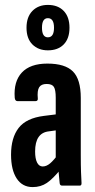

<svg xmlns="http://www.w3.org/2000/svg" viewBox="-20 -756 386 782"><path d="M233 0Q224 0 223 -10Q221 -27 219 -52.5Q217 -78 216 -98L207 -110V-358Q207 -390 199.5 -402Q192 -414 170 -414Q148 -414 139.5 -400.5Q131 -387 134 -355Q135 -344 124 -344H52Q41 -344 40 -358Q35 -424 69 -460.5Q103 -497 173 -497Q245 -497 277 -465Q309 -433 309 -357V-125Q309 -82 310 -55Q311 -28 312 -12Q313 0 305 0ZM113 6Q71 6 48 -29Q25 -64 25 -126Q25 -195 56 -235Q87 -275 159 -284L215 -291V-226L179 -221Q151 -218 137 -197.5Q123 -177 123 -139Q123 -110 131 -94Q139 -78 154 -78Q169 -78 184 -90.5Q199 -103 221 -133L229 -69Q196 -28 171 -11Q146 6 113 6ZM175 -551Q136 -551 112 -575Q88 -599 88 -643Q88 -687 112 -711.5Q136 -736 175 -736Q216 -736 239.5 -711.5Q263 -687 263 -643Q263 -599 239.5 -575Q216 -551 175 -551ZM175 -604Q200 -604 200 -643Q200 -682 175 -682Q151 -682 151 -643Q151 -604 175 -604Z"/></svg>

Font: Sofia Sans Extra Condensed
Style: Bold
Weight: 700
Designer: Botio Nikoltchev, Ani Petrova
Foundry: lettersoup
Version: Version 4.101